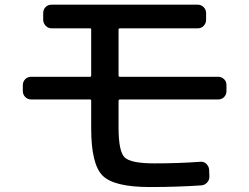

<svg xmlns="http://www.w3.org/2000/svg" viewBox="-20 -750 1040 801"><path d="M110.4 -335Q95.7 -335 85.4 -345.2Q75.2 -355.5 75.2 -370.1V-394.5Q75.2 -409.2 85 -419.4Q94.7 -429.7 110.4 -429.7H355.5Q360.4 -429.7 360.4 -434.6V-627.9Q360.4 -631.8 355.5 -631.8H195.3Q180.7 -631.8 170.4 -642.6Q160.2 -653.3 160.2 -668V-695.3Q160.2 -710 169.9 -720.2Q179.7 -730.5 195.3 -730.5H804.7Q819.3 -730.5 829.6 -720.2Q839.8 -710 839.8 -695.3V-668Q839.8 -653.3 830.1 -642.6Q820.3 -631.8 804.7 -631.8H480.5Q475.6 -631.8 474.6 -627.9V-434.6Q474.6 -429.7 480.5 -429.7H889.6Q904.3 -429.7 914.6 -419.9Q924.8 -410.2 924.8 -394.5V-370.1Q924.8 -355.5 915 -345.2Q905.3 -335 889.6 -335H480.5Q475.6 -335 474.6 -330.1V-217.8Q474.6 -118.2 500 -93.3Q525.4 -68.4 625 -68.4Q725.6 -68.4 817.4 -75.2Q831.1 -76.2 841.3 -65.9Q851.6 -55.7 852.5 -42L853.5 -14.6Q854.5 0 844.2 11.2Q834 22.5 819.3 23.4Q717.8 30.3 605.5 30.3Q455.1 30.3 407.7 -17.6Q360.4 -65.4 360.4 -214.8V-330.1Q360.4 -335 355.5 -335Z"/></svg>

Font: Rounded-L Mgen+ 1m medium
Style: Regular
Weight: 500
Designer: [Source Han Sans]
Ryoko NISHIZUKA  (kana & ideographs); Paul D. Hunt (Latin, Greek & Cyrillic); Wenlong ZHANG  (bopomofo
Version: Version 1.059.20150602